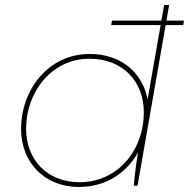

<svg xmlns="http://www.w3.org/2000/svg" viewBox="-20 -740 753 765"><path d="M513 0H528L640 -640H710L713 -658H643L654 -720H634L623 -658H426L423 -640H620L568 -344C548 -451 462 -525 338 -525C171 -525 64 -381 64 -226C64 -94 156 5 295 5C403 5 485 -52 530 -133C521 -79 515 -26 513 0ZM336 -506C470 -506 553 -415 553 -293C553 -141 449 -14 297 -14C168 -14 84 -103 84 -228C84 -373 186 -506 336 -506Z"/></svg>

Font: Fixel Display 20240404 Thin
Style: Italic
Weight: 100
Italic angle: -10°
Designer: AlfaBravo + MacPaw
Foundry: Kyrylo Tkachov, Marchela Mozhyna, Serhii Makarenko, Maria Weinstein, Zakhar Kryvoshyya
Version: Version 1.211;Glyphs 3.2 (3225)